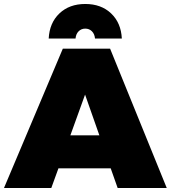

<svg xmlns="http://www.w3.org/2000/svg" viewBox="-30 -946 859 966"><path d="M562 0 527 -99H264L228 0H-10L286 -701H524L809 0ZM324 -265H470L398 -470ZM215 -752Q219 -831 269 -878.5Q319 -926 399 -926Q479 -926 529 -878.5Q579 -831 583 -752H448Q446 -775 432.5 -788.5Q419 -802 399 -802Q379 -802 365.5 -788.5Q352 -775 350 -752Z"/></svg>

Font: Argentum Sans Black
Style: Regular
Weight: 900
Designer: Julieta Ulanovsky (Modified by Cristiano Sobral)
Foundry: Julieta Ulanovsky
Version: Version 1.000; ttfautohint (v1.5.65-e2d9)